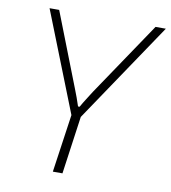

<svg xmlns="http://www.w3.org/2000/svg" viewBox="-79 -758 736 826"><g transform="rotate(10 289.5 -345.0)"><path d="M579 -690 280 -246 246 -247 71 -690H113L239 -367Q246 -350 252.5 -331.5Q259 -313 265 -295H272Q282 -313 294.5 -332.5Q307 -352 317 -368L534 -690ZM289 -285 249 0H207L248 -285Z"/></g></svg>

Font: Exo 2 ExtraLight
Style: Italic
Weight: 250
Italic angle: -8°
Designer: Natanael Gama
Foundry: Natanael Gama
Version: Version 2.010